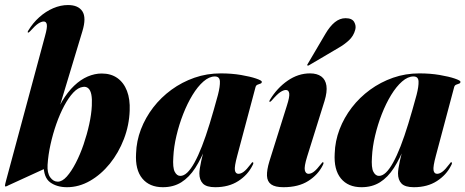

<svg xmlns="http://www.w3.org/2000/svg" viewBox="-21 -752 1893 781"><path d="M162.5 -607Q171.5 -639 169.5 -651.8Q167.5 -664.5 157 -664.5Q147.5 -664.5 135 -656.5Q122.5 -648.5 101.5 -625Q98.5 -622 97 -620.8Q95.5 -619.5 93 -619.5Q91.5 -620 91.8 -622.2Q92 -624.5 94 -627.5Q112.5 -658.5 138.8 -682Q165 -705.5 195.2 -718.5Q225.5 -731.5 255.5 -731.5Q297.5 -731.5 314.2 -705.8Q331 -680 314 -624.5L200.5 -248.5L192.5 -249Q208.5 -301 231.2 -339.5Q254 -378 280.5 -403.2Q307 -428.5 335.8 -440.8Q364.5 -453 392.5 -453Q430.5 -453 456.5 -434.5Q482.5 -416 495.5 -382.2Q508.5 -348.5 506.5 -302Q504.5 -242.5 483 -186.5Q461.5 -130.5 425.8 -86.2Q390 -42 345 -16.2Q300 9.5 251.5 9.5Q210.5 9.5 183.2 -10.2Q156 -30 156.5 -82L167 -68.5L12 2.5Q10 4 7 5.2Q4 6.5 1.5 6.5Q-0.5 6.5 -0.8 4.2Q-1 2 0.2 -3.5Q1.5 -9 4 -18.5ZM316.5 -398.5Q296.5 -396 277.2 -375.5Q258 -355 240.2 -321.8Q222.5 -288.5 208.2 -248Q194 -207.5 184.5 -164.5Q175 -121.5 172.5 -81.5Q170.5 -48.5 183.2 -30.8Q196 -13 214 -13Q232 -13 250.8 -34Q269.5 -55 287.2 -89.2Q305 -123.5 319 -164.5Q333 -205.5 342 -246.8Q351 -288 352.5 -322Q354 -350 350.5 -367.5Q347 -385 338.2 -392.8Q329.5 -400.5 316.5 -398.5Z M944 -118.5Q932 -74 934.5 -59.5Q937 -45 949 -45Q959 -45 970.5 -53.5Q982 -62 999 -84.5Q1002.5 -89.5 1004 -91Q1005.5 -92.5 1007 -92Q1009.5 -92 1009.5 -88.5Q1009.5 -85 1006 -79Q987 -40.5 948.2 -15.5Q909.5 9.5 854.5 9.5Q819 9.5 804.5 -5.2Q790 -20 790 -46.5Q790 -55 792 -68Q794 -81 797.5 -97.2Q801 -113.5 805.5 -131Q810 -148.5 815 -166L820 -164Q798.5 -108 773.5 -69.2Q748.5 -30.5 716.5 -10.5Q684.5 9.5 641.5 9.5Q587 9.5 557.8 -26Q528.5 -61.5 532.5 -128Q534 -178 552.2 -225.8Q570.5 -273.5 602.2 -314.8Q634 -356 676.5 -387Q719 -418 769.8 -435.8Q820.5 -453.5 877 -453.5Q921.5 -453.5 959.5 -447Q997.5 -440.5 1020.8 -432.5Q1044 -424.5 1044 -419.5Q1044 -413.5 1038.2 -411.8Q1032.5 -410 1026.5 -407.5Q1020.5 -405 1018.5 -398ZM684 -113Q681 -70 689.8 -53.2Q698.5 -36.5 712.5 -36.5Q726.5 -36.5 740.8 -50Q755 -63.5 770 -90.5Q785 -117.5 800.5 -157.2Q816 -197 832 -249.2Q848 -301.5 865.5 -366Q874.5 -401 873.5 -421Q872.5 -441 853 -441Q830 -441 806.5 -420.5Q783 -400 762 -365.5Q741 -331 724.2 -288.2Q707.5 -245.5 696.8 -200.2Q686 -155 684 -113Z M1234 -45Q1222.5 -45 1219 -59.2Q1215.5 -73.5 1228.5 -115.5L1299 -341Q1310.5 -378.5 1306.8 -403.5Q1303 -428.5 1285.8 -441Q1268.5 -453.5 1240 -453.5Q1192 -453.5 1149 -423.8Q1106 -394 1077 -346Q1075 -342.5 1074.5 -340.5Q1074 -338.5 1076 -338Q1078.5 -338 1080 -339.2Q1081.5 -340.5 1084.5 -343.5Q1106.5 -369 1119.5 -377.5Q1132.5 -386 1142 -386Q1153.5 -386 1155.5 -372Q1157.5 -358 1146 -322.5L1075 -96.5Q1064 -60.5 1065 -37Q1066 -13.5 1082 -2Q1098 9.5 1132 9.5Q1193 9.5 1232.8 -15.8Q1272.5 -41 1291.5 -79Q1295 -85.5 1295 -88.8Q1295 -92 1293 -92Q1291 -92.5 1289.8 -91Q1288.5 -89.5 1284.5 -84.5Q1267.5 -62.5 1256 -53.8Q1244.5 -45 1234 -45ZM1302.5 -614Q1321 -645.5 1341.2 -661.8Q1361.5 -678 1384.5 -678Q1411 -678 1419.8 -662.5Q1428.5 -647 1424 -631Q1417.5 -606 1398.5 -588.2Q1379.5 -570.5 1355.5 -557L1235 -486Q1233.5 -485.5 1231.8 -485.2Q1230 -485 1229.5 -486Q1228 -487.5 1229 -489Q1230 -490.5 1231 -492.5Z M1752 -118.5Q1740 -74 1742.5 -59.5Q1745 -45 1757 -45Q1767 -45 1778.5 -53.5Q1790 -62 1807 -84.5Q1810.5 -89.5 1812 -91Q1813.5 -92.5 1815 -92Q1817.5 -92 1817.5 -88.5Q1817.5 -85 1814 -79Q1795 -40.5 1756.2 -15.5Q1717.5 9.5 1662.5 9.5Q1627 9.5 1612.5 -5.2Q1598 -20 1598 -46.5Q1598 -55 1600 -68Q1602 -81 1605.5 -97.2Q1609 -113.5 1613.5 -131Q1618 -148.5 1623 -166L1628 -164Q1606.5 -108 1581.5 -69.2Q1556.5 -30.5 1524.5 -10.5Q1492.5 9.5 1449.5 9.5Q1395 9.5 1365.8 -26Q1336.5 -61.5 1340.5 -128Q1342 -178 1360.2 -225.8Q1378.5 -273.5 1410.2 -314.8Q1442 -356 1484.5 -387Q1527 -418 1577.8 -435.8Q1628.5 -453.5 1685 -453.5Q1729.5 -453.5 1767.5 -447Q1805.5 -440.5 1828.8 -432.5Q1852 -424.5 1852 -419.5Q1852 -413.5 1846.2 -411.8Q1840.5 -410 1834.5 -407.5Q1828.5 -405 1826.5 -398ZM1492 -113Q1489 -70 1497.8 -53.2Q1506.5 -36.5 1520.5 -36.5Q1534.5 -36.5 1548.8 -50Q1563 -63.5 1578 -90.5Q1593 -117.5 1608.5 -157.2Q1624 -197 1640 -249.2Q1656 -301.5 1673.5 -366Q1682.5 -401 1681.5 -421Q1680.5 -441 1661 -441Q1638 -441 1614.5 -420.5Q1591 -400 1570 -365.5Q1549 -331 1532.2 -288.2Q1515.5 -245.5 1504.8 -200.2Q1494 -155 1492 -113Z"/></svg>

Font: Fraunces 120pt
Style: Bold Italic
Weight: 700
Italic angle: -16°
Version: Version 1.000;[b76b70a41]